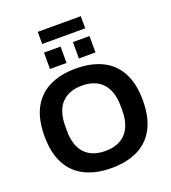

<svg xmlns="http://www.w3.org/2000/svg" viewBox="-178 -1147 1148 1289"><g transform="rotate(-20 396.5 -502.5)"><path d="M396.4 12Q287.3 12 208.2 -26.8Q129.1 -65.7 87 -144.8Q45 -223.9 45 -343.2Q45 -463.6 87 -542.2Q129.1 -620.8 208.2 -659.6Q287.3 -698.4 396.4 -698.4Q506.6 -698.4 585.3 -659.6Q664 -620.8 706 -542.2Q748.1 -463.6 748.1 -343.2Q748.1 -223.9 706 -144.8Q664 -65.7 585.3 -26.8Q506.6 12 396.4 12ZM396.4 -110Q445 -110 481.8 -124.2Q518.7 -138.4 543.9 -166.1Q569 -193.7 582 -234.2Q594.9 -274.7 594.9 -326.9V-358Q594.9 -411 582 -451.8Q569 -492.7 543.9 -520.3Q518.7 -548 481.8 -562.2Q445 -576.5 396.4 -576.5Q347.9 -576.5 311 -562.2Q274.1 -548 249.1 -520.3Q224 -492.7 211.5 -451.8Q199 -411 199 -358V-326.9Q199 -274.7 211.5 -234.2Q224 -193.7 249.1 -166.1Q274.1 -138.4 311 -124.2Q347.9 -110 396.4 -110ZM233.9 -754.6V-871.7H352.3V-754.6ZM440.6 -754.6V-871.7H559V-754.6ZM242.1 -930.3V-1017H549.7V-930.3Z"/></g></svg>

Font: Archivo SemiBold
Style: Regular
Weight: 600
Designer: Hector Gatti
Foundry: Omnibus-Type
Version: Version 2.001